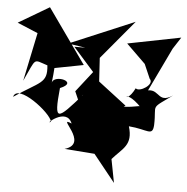

<svg xmlns="http://www.w3.org/2000/svg" viewBox="-112 -818 906 928"><g transform="rotate(5 341.0 -353.5)"><path d="M436 -277 498 -321 361 -426 354 -540 512 -729 196 -596 280 -583H227L328 -469L250 -369C312 -228 259 -336 290 -356C176 -226 158 -208 175 -378C267 -415 139 -444 133 -399C148 -523 138 -522 119 -468L280 -499L93 -763L-56 -675L44 -633L-5 -398C51 -517 32 -505 105 -482C114 -393 77 -401 -47 -316C-30 -384 138 -255 146 -212C111 -190 215 -291 246 -212C164 -248 344 -123 223 -87L369 -76L475 56L453 -58C503 -115 550 -133 523 -223C615 -216 640 -182 644 -239C648 -351 611 -308 738 -401C652 -334 660 -415 600 -404L701 -615L738 -672L480 -621L573 -530L603 -461C631 -435 558 -390 540 -409C486 -302 470 -438 597 -292C579 -370 540 -274 371 -340Z"/></g></svg>

Font: Asimov Silicon
Style: Regular
Weight: 400
Designer: Google
Version: Version 2.000980; 2014